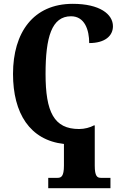

<svg xmlns="http://www.w3.org/2000/svg" viewBox="-20 -744 648 1003"><path d="M232 239H557V185H507C488 185 475 177 475 121V-89H471C451 -78 422 -70 393 -70C262 -70 218 -159 218 -358C218 -550 250 -659 351 -659C423 -659 446 -587 446 -519C529 -519 570 -557 570 -607C570 -670 501 -724 360 -724C154 -724 48 -574 48 -358C48 -152 136 -12 314 8V121C314 177 300 185 281 185H232Z"/></svg>

Font: Noto Serif Condensed ExtraBold
Style: Regular
Weight: 800
Width: 3
Designer: Monotype Design Team
Foundry: Monotype Imaging Inc.
Version: Version 2.013